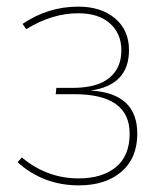

<svg xmlns="http://www.w3.org/2000/svg" viewBox="-20 -549 507 579"><path d="M216 -529Q285 -529 327 -493.5Q369 -458 369 -398Q369 -292 253 -276Q394 -268 394 -146Q394 -72 346 -31Q298 10 218 10Q110 10 33 -60L46 -74Q122 -11 217 -11Q288 -11 329.5 -45Q371 -79 371 -146Q371 -265 204 -265H148L150 -284H199Q273 -284 309.5 -314Q346 -344 346 -397Q346 -448 311.5 -478.5Q277 -509 216 -509Q137 -509 59 -461L48 -477Q125 -529 216 -529Z"/></svg>

Font: FiraSans
Style: Regular
Weight: 150
Designer: Carrois Corporate & Edenspiekermann AG
Foundry: Carrois Corporate GbR & Edenspiekermann AG
Version: Version 3.106;PS 003.106;hotconv 1.0.70;makeotf.lib2.5.58329